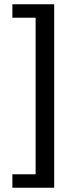

<svg xmlns="http://www.w3.org/2000/svg" viewBox="-20 -728 364 900"><path d="M38 152V89H147V-645H38V-708H234V152Z"/></svg>

Font: Processing Sans Pro Semibold
Style: Regular
Weight: 600
Designer: Paul D. Hunt
Foundry: Adobe Systems Incorporated
Version: Version 2.020;PS 2.000;hotconv 1.0.86;makeotf.lib2.5.63406